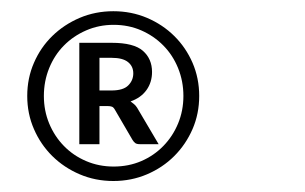

<svg xmlns="http://www.w3.org/2000/svg" viewBox="-20 -710 547 344"><path d="M28.8 -538.1Q28.8 -569.8 40.8 -597.4Q52.7 -625 73.7 -645.5Q94.7 -666 122.8 -678Q150.9 -689.9 183.1 -689.9Q215.3 -689.9 243.4 -678Q271.5 -666 292.2 -645.5Q313 -625 325 -597.4Q336.9 -569.8 336.9 -538.1Q336.9 -506.3 325 -478.8Q313 -451.2 292.2 -430.4Q271.5 -409.7 243.4 -397.7Q215.3 -385.7 183.1 -385.7Q150.9 -385.7 122.8 -397.7Q94.7 -409.7 73.7 -430.4Q52.7 -451.2 40.8 -478.8Q28.8 -506.3 28.8 -538.1ZM58.6 -538.1Q58.6 -511.7 68.1 -488.8Q77.6 -465.8 94.5 -448.5Q111.3 -431.2 134.3 -421.4Q157.2 -411.6 183.6 -411.6Q210.4 -411.6 233.2 -421.4Q255.9 -431.2 272.7 -448.5Q289.6 -465.8 299.1 -488.8Q308.6 -511.7 308.6 -538.1Q308.6 -564.5 299.1 -587.9Q289.6 -611.3 272.7 -628.4Q255.9 -645.5 233.2 -655.5Q210.4 -665.5 183.6 -665.5Q157.2 -665.5 134.3 -655.5Q111.3 -645.5 94.5 -628.4Q77.6 -611.3 68.1 -587.9Q58.6 -564.5 58.6 -538.1ZM158.2 -520V-451.7H122.1V-633.3H180.2Q219.7 -633.3 236.1 -618.9Q252.4 -604.5 252.4 -581.1Q252.4 -562.5 242.4 -548.6Q232.4 -534.7 213.9 -528.3Q217.3 -525.9 220.2 -523.4Q223.1 -521 225.6 -517.1L264.2 -451.7H230.5Q225.1 -451.7 222.4 -453.6Q219.7 -455.6 217.3 -459.5L186 -513.2Q183.6 -517.6 180.7 -518.8Q177.7 -520 172.4 -520ZM158.2 -547.9H179.7Q200.7 -547.9 209.7 -556.9Q218.8 -565.9 218.8 -578.6Q218.8 -591.3 209.2 -598.9Q199.7 -606.4 180.2 -606.4H158.2Z"/></svg>

Font: Carlito
Style: Regular
Weight: 400
Designer: Lukasz Dziedzic
Foundry: tyPoland Lukasz Dziedzic
Version: Version 1.104